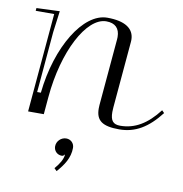

<svg xmlns="http://www.w3.org/2000/svg" viewBox="-91 -651 975 1023"><g transform="rotate(10 396.5 -139.0)"><path d="M268.9 273.4 282.8 286.9C318.3 246.6 347.4 204.6 347.4 149.9C347.4 125.6 328.7 106.6 303.9 106.6C276.8 106.6 252 129.2 252 158.3C252 182.5 270.8 201.6 295.6 201.6C301.5 201.6 307 197.9 310.2 192.7H311.7C309.4 219.2 293.2 245.2 268.9 273.4ZM26.1 -550 24.8 -535H124.8L78 0H163L171.3 -95C193.1 -343.5 298.1 -545 405.7 -545C453.5 -545 478.8 -519.8 478.8 -472.8C478.8 -468.7 478.6 -464.4 478.2 -460L446.7 -100C446.2 -93.3 445.9 -86.9 445.9 -80.8C445.9 -14.9 481.8 10 572.1 10C658.6 10 726.7 -31 793.2 -117L780.4 -130C718.3 -49 652.6 -10 573.9 -10C536.2 -10 520.5 -28 520.5 -74.8C520.5 -82.4 520.9 -90.8 521.7 -100L553.2 -460C553.6 -463.6 553.7 -467.1 553.7 -470.5C553.7 -532 502.9 -565 407.4 -565C277.5 -565 153.9 -362.5 127.7 -110H107.6L136.5 -440L151.6 -555Z"/></g></svg>

Font: Galberik
Style: Regular
Weight: 400
Designer: Gluk
Foundry: Gluk
Version: Version 0.50